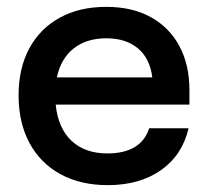

<svg xmlns="http://www.w3.org/2000/svg" viewBox="-20 -530 607 560"><path d="M294.2 10Q215 10 156.2 -22.1Q97.5 -54.2 65.8 -113.3Q34.2 -172.5 34.2 -251.7Q34.2 -330.8 65.4 -388.8Q96.7 -446.7 154.2 -478.3Q211.7 -510 290 -510Q365 -510 419.2 -480.4Q473.3 -450.8 502.9 -396.2Q532.5 -341.7 532.5 -266.7V-225H142.5Q149.2 -156.7 188.3 -119.6Q227.5 -82.5 293.3 -82.5Q341.7 -82.5 372.5 -100.8Q403.3 -119.2 415 -155.8H530Q511.7 -77.5 449.6 -33.8Q387.5 10 294.2 10ZM145.8 -304.2H424.2Q417.5 -359.2 382.5 -388.8Q347.5 -418.3 290 -418.3Q232.5 -418.3 195 -388.8Q157.5 -359.2 145.8 -304.2Z"/></svg>

Font: Funnel Display Medium
Style: Regular
Weight: 500
Designer: NORD ID, Kristian Moeller
Foundry: Dicotype
Version: Version 1.000